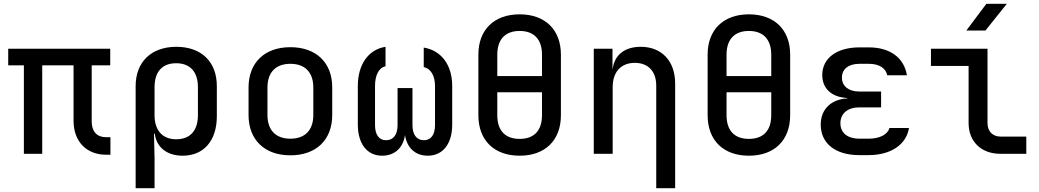

<svg xmlns="http://www.w3.org/2000/svg" viewBox="-20 -805 5440 1005"><path d="M558 5V-87H534C488 -87 460 -116 460 -169V-463H557V-550H23V-463H105V0H201V-463H365V-173C365 -65 432 5 536 5Z M903 -560C772 -560 690 -481 690 -354V180H789V22L786 -105H790C799 -34 854 10 936 10C1047 10 1115 -69 1115 -197V-354C1115 -482 1034 -560 903 -560ZM1016 -202C1016 -121 975 -76 902 -76C831 -76 789 -122 789 -202V-349C789 -429 829 -474 902 -474C975 -474 1016 -429 1016 -349Z M1500 8C1635 8 1719 -73 1719 -203V-348C1719 -477 1635 -558 1500 -558C1365 -558 1281 -477 1281 -347V-203C1281 -73 1365 8 1500 8ZM1500 -79C1425 -79 1380 -122 1380 -203V-347C1380 -428 1425 -471 1500 -471C1575 -471 1620 -428 1620 -347V-203C1620 -122 1575 -79 1500 -79Z M2198 -454C2235 -446 2257 -408 2257 -355V-150C2257 -100 2236 -71 2199 -71C2161 -71 2139 -100 2139 -150V-344H2061V-150C2061 -100 2039 -71 2001 -71C1964 -71 1943 -100 1943 -150V-355C1943 -411 1963 -451 1998 -458V-560C1908 -546 1853 -467 1853 -355V-153C1853 -52 1902 10 1980 10C2046 10 2090 -31 2100 -98C2110 -31 2154 10 2219 10C2298 10 2347 -52 2347 -153V-355C2347 -465 2290 -541 2198 -556Z M2700 10C2833 10 2916 -70 2916 -202V-519C2916 -650 2833 -730 2700 -730C2567 -730 2484 -650 2484 -519V-202C2484 -70 2567 10 2700 10ZM2583 -519C2583 -599 2625 -643 2700 -643C2775 -643 2817 -599 2817 -519V-407H2583ZM2700 -78C2625 -78 2583 -121 2583 -202V-322H2817V-202C2817 -121 2775 -78 2700 -78Z M3334 -560C3250 -560 3197 -518 3187 -445H3186V-550H3088V0H3187V-349C3187 -429 3231 -476 3303 -476C3372 -476 3415 -432 3415 -357V180H3514V-368C3514 -486 3443 -560 3334 -560Z M3900 10C4033 10 4116 -70 4116 -202V-519C4116 -650 4033 -730 3900 -730C3767 -730 3684 -650 3684 -519V-202C3684 -70 3767 10 3900 10ZM3783 -519C3783 -599 3825 -643 3900 -643C3975 -643 4017 -599 4017 -519V-407H3783ZM3900 -78C3825 -78 3783 -121 3783 -202V-322H4017V-202C4017 -121 3975 -78 3900 -78Z M4526 7C4643 7 4724 -48 4738 -135H4636C4626 -101 4585 -79 4526 -79H4478C4417 -79 4379 -109 4379 -160C4379 -211 4417 -243 4478 -243H4592V-326H4477C4422 -326 4387 -354 4387 -399C4387 -444 4422 -471 4479 -471H4528C4582 -471 4617 -448 4624 -411H4727C4713 -502 4639 -557 4528 -557H4479C4359 -557 4284 -500 4284 -412C4284 -341 4334 -296 4415 -292V-290C4329 -285 4276 -232 4276 -153C4276 -54 4353 7 4478 7Z M5138 -645 5250 -785H5143L5038 -645ZM5352 0V-90H5218C5176 -90 5149 -117 5149 -161V-550H4853V-460H5050V-161C5050 -64 5116 0 5216 0Z"/></svg>

Font: Tekne LDO Medium
Style: Regular
Weight: 500
Monospace: yes
Designer: Alessio Laiso, Mario Rullo, Paolo Rosset
Foundry: Alessio Laiso
Version: Version 1.000;hotconv 1.0.109;makeotfexe 2.5.65596